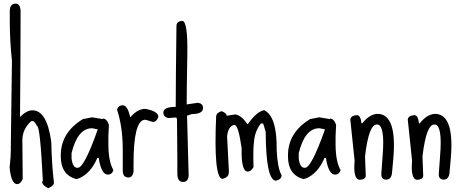

<svg xmlns="http://www.w3.org/2000/svg" viewBox="-20 -965 2509 1044"><path d="M66.4 -945.3Q87.9 -945.3 91.8 -911.1V-856.4Q91.8 -658.2 88.9 -329.1Q125 -365.2 156.2 -365.2Q235.4 -365.2 258.8 -193.4Q261.7 -65.4 273.4 28.3Q273.4 44.9 242.2 58.6Q209 42 209 22.5L212.9 19.5V15.6Q198.2 -279.3 181.6 -279.3Q169.9 -302.7 160.2 -306.6H150.4Q101.6 -263.7 101.6 -202.1L103.5 7.8Q91.8 36.1 73.2 36.1Q41 36.1 32.2 -53.7Q39.1 -113.3 39.1 -156.2V-159.2L37.1 -162.1L39.1 -165V-189.5L44.9 -635.7Q33.2 -745.1 33.2 -850.6V-909.2Q35.2 -945.3 66.4 -945.3Z M480.5 -327.1 539.1 -317.4V-320.3Q560.5 -320.3 572.3 -286.1L569.3 -224.6V-181.6Q569.3 -86.9 596.7 -40Q588.9 -15.6 566.4 -15.6Q534.2 -15.6 519.5 -89.8L517.6 -105.5H508.8Q473.6 -22.5 409.2 4.9L394.5 8.8Q310.5 -14.6 310.5 -114.3V-120.1Q310.5 -244.1 430.7 -317.4ZM369.1 -101.6Q376 -52.7 400.4 -52.7H403.3Q437.5 -52.7 510.7 -258.8V-261.7L482.4 -267.6H480.5Q402.3 -267.6 369.1 -132.8Z M647.5 -392.6Q673.8 -392.6 687.5 -329.1H690.4Q727.5 -373 770.5 -373Q840.8 -360.4 840.8 -329.1Q832 -301.8 810.5 -301.8L773.4 -313.5H763.7Q706.1 -302.7 706.1 -76.2V-30.3Q700.2 0 678.7 0Q647.5 0 647.5 -37.1V-150.4Q647.5 -275.4 616.2 -369.1Q624 -392.6 647.5 -392.6Z M970.7 -851.6Q1002 -851.6 998.5 -663.6Q995.1 -475.6 995.1 -397.5H997.1L1055.7 -406.2Q1084 -402.3 1084 -377.9Q1084 -344.7 1022.5 -344.7L997.1 -335.9L1005.9 -8.8Q1002 24.4 975.6 24.4Q944.3 24.4 944.3 -21.5V-98.6L942.4 -316.4L938.5 -326.2L895.5 -323.2Q868.2 -329.1 868.2 -353.5Q868.2 -383.8 935.5 -383.8V-387.7Q935.5 -512.7 939.5 -824.2Q939.5 -848.6 970.7 -851.6Z M1416 -366.2Q1487.3 -332 1484.4 -148.4Q1489.3 -50.8 1510.7 -12.7V-8.8Q1508.8 11.7 1479.5 17.6Q1425.8 12.7 1424.8 -248L1411.1 -293L1399.4 -293.9Q1366.2 -253.9 1361.3 -196.3Q1355.5 -153.3 1358.4 -56.6Q1343.8 -30.3 1324.2 -32.2Q1291 -37.1 1293.9 -159.2Q1276.4 -283.2 1255.9 -285.2H1250Q1220.7 -276.4 1214.8 -223.6L1224.6 -34.2L1223.6 -21.5Q1220.7 0 1189.5 7.8Q1140.6 2.9 1155.3 -333Q1158.2 -353.5 1185.5 -360.4Q1212.9 -349.6 1211.9 -335.9H1214.8L1258.8 -342.8Q1292 -338.9 1325.2 -290L1327.1 -289.1Q1373 -356.4 1416 -366.2Z M1715.8 -327.1 1774.4 -317.4V-320.3Q1795.9 -320.3 1807.6 -286.1L1804.7 -224.6V-181.6Q1804.7 -86.9 1832 -40Q1824.2 -15.6 1801.8 -15.6Q1769.5 -15.6 1754.9 -89.8L1752.9 -105.5H1744.1Q1709 -22.5 1644.5 4.9L1629.9 8.8Q1545.9 -14.6 1545.9 -114.3V-120.1Q1545.9 -244.1 1666 -317.4ZM1604.5 -101.6Q1611.3 -52.7 1635.7 -52.7H1638.7Q1672.9 -52.7 1746.1 -258.8V-261.7L1717.8 -267.6H1715.8Q1637.7 -267.6 1604.5 -132.8Z M2039.1 -345.7Q2137.7 -337.9 2119.1 -108.4L2111.3 -21.5Q2105.5 13.7 2077.1 11.7Q2050.8 9.8 2053.7 -23.4L2060.5 -118.2Q2074.2 -285.2 2031.2 -288.1Q1985.4 -292 1964.8 -114.3L1968.8 -8.8Q1966.8 11.7 1935.5 12.7Q1899.4 9.8 1908.2 -90.8L1884.8 -314.5Q1886.7 -336.9 1920.9 -338.9Q1941.4 -337.9 1945.3 -294.9L1949.2 -293.9Q1993.2 -348.6 2039.1 -345.7Z M2351.6 -345.7Q2450.2 -337.9 2431.6 -108.4L2423.8 -21.5Q2418 13.7 2389.6 11.7Q2363.3 9.8 2366.2 -23.4L2373 -118.2Q2386.7 -285.2 2343.8 -288.1Q2297.9 -292 2277.3 -114.3L2281.2 -8.8Q2279.3 11.7 2248 12.7Q2211.9 9.8 2220.7 -90.8L2197.3 -314.5Q2199.2 -336.9 2233.4 -338.9Q2253.9 -337.9 2257.8 -294.9L2261.7 -293.9Q2305.7 -348.6 2351.6 -345.7Z"/></svg>

Font: Sue Ellen Francisco
Style: Regular
Weight: 400
Designer: Kimberly Geswein
Foundry: Kimberly Geswein
Version: Version 1.002 2007